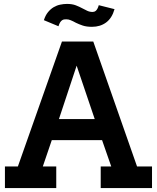

<svg xmlns="http://www.w3.org/2000/svg" viewBox="-20 -950 793 970"><path d="M488.8 0V-108.9H542L495.6 -242.2H241.7L196.3 -108.9H264.2V0H4.9V-108.9H70.3L293 -740.2H451.2L672.4 -108.9H748V0ZM367.2 -618.2 277.8 -348.6H458.5ZM444.8 -814.5Q417 -814.5 397.7 -821Q378.4 -827.6 363.3 -835Q356.4 -838.9 350.1 -842Q343.8 -845.2 337.4 -847.7Q326.2 -852.5 315.4 -852.5Q309.6 -852.5 304.2 -851.8Q298.8 -851.1 293.7 -847.7Q288.6 -844.2 283.9 -837.2Q279.3 -830.1 275.4 -817.4L201.7 -848.1Q209.5 -872.6 222.4 -888.4Q235.4 -904.3 251 -913.6Q266.6 -922.9 284.2 -926.5Q301.8 -930.2 318.8 -930.2Q344.7 -930.2 363 -923.1Q381.3 -916 395.5 -908.2Q408.2 -901.4 420.7 -895.5Q433.1 -889.6 448.2 -889.6Q452.1 -889.6 456.5 -891.1Q460.9 -892.6 464.8 -896.2Q468.8 -899.9 472.4 -906.5Q476.1 -913.1 479 -923.8L558.6 -903.8Q545.9 -858.4 516.1 -836.4Q486.3 -814.5 444.8 -814.5Z"/></svg>

Font: Twentytwelve Slab
Style: TwentytwelveSlab
Weight: 700
Designer: Domenico Catapano
Version: Version 1.00 2012